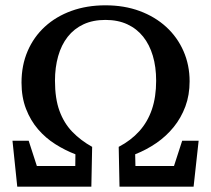

<svg xmlns="http://www.w3.org/2000/svg" viewBox="-20 -703 794 723"><path d="M45 0 27 -173H88L134 -31L78 -78H295L263 -34L264 -122Q225 -137 188.5 -160Q152 -183 123.5 -216Q95 -249 78 -293Q61 -337 61 -392Q61 -457 84 -510.5Q107 -564 149 -602.5Q191 -641 249 -662Q307 -683 377 -683Q448 -683 506 -661.5Q564 -640 606 -601.5Q648 -563 671 -510.5Q694 -458 694 -397Q694 -345 678 -302Q662 -259 634 -224.5Q606 -190 569 -164.5Q532 -139 489 -122L491 -34L459 -78H677L620 -31L666 -173H728L709 0H430L427 -150Q473 -174 504.5 -209Q536 -244 552 -291Q568 -338 568 -399Q568 -451 555.5 -493Q543 -535 519 -565Q495 -595 459.5 -611.5Q424 -628 377 -628Q330 -628 294.5 -611.5Q259 -595 235 -564.5Q211 -534 199 -491.5Q187 -449 187 -399Q187 -332 204 -285.5Q221 -239 252.5 -206.5Q284 -174 327 -150L324 0Z"/></svg>

Font: Source Serif 4 Medium
Style: Regular
Weight: 500
Designer: Frank Grießhammer
Foundry: Adobe Systems Incorporated
Version: Version 4.004;hotconv 1.0.116;makeotfexe 2.5.65601